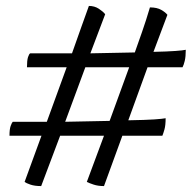

<svg xmlns="http://www.w3.org/2000/svg" viewBox="-20 -614 647 648"><path d="M119 14Q97 14 82.5 9Q68 4 63 0L120 -156H12Q12 -178 16 -189Q20 -200 23 -203H138L205 -387H71Q71 -410 74.5 -421Q78 -432 82 -434H223Q238 -477 254 -521.5Q270 -566 280 -594Q299 -594 313.5 -584.5Q328 -575 335 -566L285 -434L435 -437Q446 -468 459.5 -506.5Q473 -545 486 -589Q510 -589 524.5 -580.5Q539 -572 545 -564L498 -439Q545 -440 572 -442Q599 -444 607 -446Q607 -423 603.5 -408.5Q600 -394 596 -387H478L413 -208Q472 -209 501 -211Q530 -213 539 -215Q539 -191 535 -177Q531 -163 528 -156H393L331 14Q311 14 296 9Q281 4 273 0L331 -156H183ZM200 -203 350 -206 416 -387H268Z"/></svg>

Font: Texturina 72pt 72pt Regular
Style: Italic
Weight: 400
Italic angle: -11°
Designer: Guillermo Torres Carreño
Foundry: Omnibus-Type
Version: Version 1.002; ttfautohint (v1.8.3)